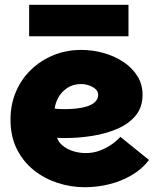

<svg xmlns="http://www.w3.org/2000/svg" viewBox="-20 -777 658 804"><path d="M335 7Q277 7 221.5 -11Q166 -29 121.5 -64.5Q77 -100 50.5 -153Q24 -206 24 -276Q24 -340 47 -393.5Q70 -447 111 -486Q152 -525 205.5 -546.5Q259 -568 320 -568Q367 -568 412.5 -555.5Q458 -543 495.5 -518.5Q533 -494 555 -459Q577 -424 577 -380Q577 -328 548 -293Q519 -258 471 -237.5Q423 -217 366.5 -208Q310 -199 256 -199Q250 -199 243.5 -199Q237 -199 231 -199.5Q225 -200 219 -200Q224 -183 241.5 -168Q259 -153 285 -144.5Q311 -136 339 -136Q370 -136 397 -146Q424 -156 446.5 -171.5Q469 -187 484 -204L604 -107Q575 -69 531.5 -43.5Q488 -18 437.5 -5.5Q387 7 335 7ZM252 -320Q275 -320 299.5 -322.5Q324 -325 344.5 -331.5Q365 -338 378 -350Q391 -362 391 -380Q391 -394 380 -404Q369 -414 352.5 -419.5Q336 -425 319 -425Q285 -425 260.5 -408Q236 -391 223.5 -367Q211 -343 209 -322Q216 -321 228.5 -320.5Q241 -320 252 -320ZM102 -757H518V-625H102Z"/></svg>

Font: Parkinsans ExtraBold
Style: Regular
Weight: 800
Designer: Red Stone, Indian Type Foundry
Foundry: Indian Type Foundry
Version: Version 1.000